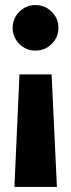

<svg xmlns="http://www.w3.org/2000/svg" viewBox="-20 -529 280 759"><path d="M120 -509Q158 -509 184.5 -482.5Q211 -456 211 -419Q211 -382 184.5 -355.5Q158 -329 120 -329Q83 -329 56.5 -355.5Q30 -382 30 -419Q30 -456 56.5 -482.5Q83 -509 120 -509ZM184 -235 205 210H37L57 -235Z"/></svg>

Font: FiraGO
Style: Bold
Weight: 700
Designer: bBox Type
Foundry: bBox Type GmbH
Version: Version 1.001;PS 001.001;hotconv 1.0.88;makeotf.lib2.5.64775